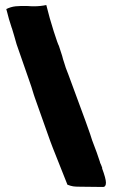

<svg xmlns="http://www.w3.org/2000/svg" viewBox="-20 -737 452 763"><path d="M168 -209 135 -302 118 -350Q117 -353 116 -356Q115 -359 114 -362Q106 -390 93 -426Q84 -453 46 -561Q44 -569 36 -596L27 -626V-625Q14 -664 8 -690L5 -701Q23 -710 42.5 -712Q62 -714 92 -713Q100 -712 116 -712Q140 -712 164 -717Q177 -664 193.5 -612.5Q210 -561 214 -555L227 -515Q231 -499 234 -491Q240 -469 252 -440Q341 -201 346 -180Q367 -126 378 -91L377 -92L382 -81Q384 -76 386 -70.5Q388 -65 385 -70Q401 -27 401 -11Q401 6 389 6L298 5Q280 5 270.5 3.5Q261 2 248 -3L190 -149Q182 -169 168 -209Z"/></svg>

Font: Londrina Solid Black
Style: Regular
Weight: 900
Designer: Marcelo Magalhaes
Foundry: Marcelo Magalhães
Version: Version 1.002